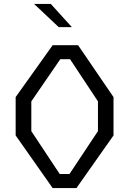

<svg xmlns="http://www.w3.org/2000/svg" viewBox="-20 -961 660 981"><path d="M249 0H370.5L560 -269V-465L379 -730H249L60 -465V-269ZM140 -291V-443L288 -658.5H338L480.5 -443V-291L335 -72H285ZM154 -941 280 -822.5H347L239.5 -941Z"/></svg>

Font: Monaspace Krypton Light
Style: Regular
Weight: 300
Designer: Riley Cran & the Lettermatic Team
Foundry: Lettermatic
Version: Version 1.101 (Monaspace Krypton)